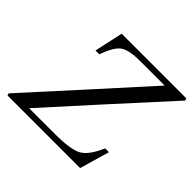

<svg xmlns="http://www.w3.org/2000/svg" viewBox="-165 -880 1068 1068"><g transform="rotate(45 369.0 -346.0)"><path d="M15 -13Q259 -281 598 -657H403Q318 -657 283 -632.5Q248 -608 218 -523H188L225 -692H733L738 -679Q415 -325 154 -35H357Q478 -35 525 -60Q572 -85 611 -176H641L590 0H19Z"/></g></svg>

Font: Lingua Franca
Style: Italic
Weight: 400
Italic angle: -13°
Version: Version 1.19